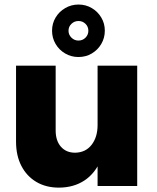

<svg xmlns="http://www.w3.org/2000/svg" viewBox="-20 -835 704 862"><path d="M229.9 -249.3Q229.9 -203.3 253.4 -176.4Q277 -149.4 317.3 -149.4Q364.6 -150.3 391.4 -185Q418.1 -219.7 418.1 -273.4H460Q460 -181.7 433.9 -119.4Q407.7 -57.1 359.6 -25.1Q311.6 7 244.7 7.4Q186.6 7.4 143.4 -18.1Q100.1 -43.7 76.1 -90Q52 -136.3 52 -199.3V-540.1H229.9ZM418.1 -540.1H596V0H418.1ZM332.2 -814.6Q365.4 -814.6 392.1 -798.7Q418.9 -782.9 434.7 -756.3Q450.6 -729.7 450.6 -697.2Q450.6 -664.7 434.7 -637.7Q418.9 -610.7 392.1 -594.9Q365.3 -579 332 -579Q299.9 -579 272.6 -594.9Q245.4 -610.7 229.6 -637.7Q213.7 -664.6 213.7 -697Q213.7 -729.6 229.6 -756.2Q245.4 -782.9 272.8 -798.7Q300.1 -814.6 332.2 -814.6ZM332.4 -740.7Q314 -740.7 300.8 -728Q287.6 -715.3 287.6 -697Q287.6 -678.8 300.9 -665.8Q314.1 -652.9 332.1 -652.9Q350.9 -652.9 363.8 -665.8Q376.7 -678.8 376.7 -697Q376.7 -715.3 363.8 -728Q350.9 -740.7 332.4 -740.7Z"/></svg>

Font: Alexandria
Style: Regular
Weight: 400
Designer: Mohamed Gaber
Foundry: Kief Type Foundry
Version: Version 5.100